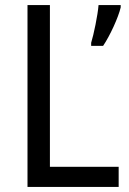

<svg xmlns="http://www.w3.org/2000/svg" viewBox="-20 -734 508 754"><path d="M88 0H446V-79H176V-714H88ZM454 -705V-714H367C364 -675 348 -598 338 -566V-554H385C412 -594 445 -666 454 -705Z"/></svg>

Font: Noto Sans Sinhala SemiCondensed
Style: Regular
Weight: 400
Width: 4
Designer: Jelle Bosma - Monotype Design Team
Foundry: Monotype Imaging Inc.
Version: Version 2.006